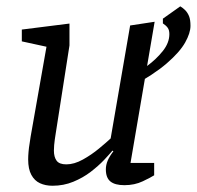

<svg xmlns="http://www.w3.org/2000/svg" viewBox="-20 -582 623 608"><path d="M146.4 6.2Q123.8 6.2 106.6 -1.8Q89.3 -9.7 79.3 -28.2Q69.2 -46.6 69.2 -77.1Q69.2 -88.3 70.4 -101.5Q71.5 -114.6 73.7 -127.4Q75.8 -140.1 77 -149.3L127.2 -434L49.1 -451V-488.4L200 -507.4V-438.1L155.8 -155.3Q154.8 -148.9 153.5 -140Q152.2 -131.1 151.5 -122.4Q150.7 -113.8 150.7 -105.2Q150.7 -84.8 159.2 -73.2Q167.7 -61.5 190 -61.5Q214.9 -61.5 242.3 -76.7Q269.7 -91.9 293.6 -111.7Q317.5 -131.5 330.4 -143.6L392.1 -501.3L469.7 -513.1L393.3 -66H468.2V-26.9Q458.3 -20.4 432.3 -8Q406.3 4.4 373.9 4.4Q344 4.4 329.6 -7.4Q315.2 -19.1 315.2 -45.7Q315.2 -59.7 321 -73.4Q326.8 -87 339.1 -103L336.1 -105Q326.9 -93.9 309.3 -75.2Q291.6 -56.6 267.2 -37.8Q242.8 -19.1 212.2 -6.5Q181.5 6.2 146.4 6.2ZM395 -306.9 392.4 -337Q417.9 -352.3 446.4 -373.5Q475 -394.6 495.7 -420.6Q516.3 -446.5 516.3 -474Q516.3 -486.8 511.1 -494Q505.9 -501.3 495.8 -507.9V-522.9L550.9 -561.9Q559.7 -556.7 566.9 -549.3Q574.1 -541.9 578.7 -530.7Q583.2 -519.5 583.2 -500.2Q583.2 -477.5 566.2 -447.2Q549.1 -416.9 508.2 -381.5Q467.2 -346 395 -306.9Z"/></svg>

Font: Faustina Light
Style: Italic
Weight: 300
Italic angle: -8°
Designer: Alfonso Garcia
Foundry: http://www.omnibus-type.com
Version: Version 1.200